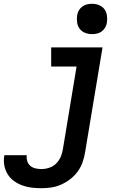

<svg xmlns="http://www.w3.org/2000/svg" viewBox="-88 -770 708 1013"><path d="M131 223Q105 223 79 220Q53 217 29 208Q5 199 -15 184.5Q-35 170 -48 148.5Q-61 127 -65.5 101.5Q-70 76 -65 50Q-65 50 -65 49.5Q-65 49 -65 49H53Q53 49 53 49Q53 49 53 49Q51 65 56 80.5Q61 96 72.5 105.5Q84 115 99.5 118.5Q115 122 131 122Q151 122 172 115Q193 108 208.5 92.5Q224 77 232.5 57Q241 37 244 16L316 -419H182V-520H453L361 33Q357 59 348 85Q339 111 322.5 134Q306 157 283.5 174.5Q261 192 235.5 203.5Q210 215 183.5 219Q157 223 131 223ZM398 -590Q378 -590 360.5 -597Q343 -604 332.5 -618Q322 -632 319 -651Q316 -670 319 -689Q321 -703 328 -715Q335 -727 346.5 -735.5Q358 -744 371 -747Q384 -750 398 -750Q417 -750 434.5 -743Q452 -736 462.5 -722Q473 -708 476 -689Q479 -670 476 -651Q474 -637 467 -625Q460 -613 449 -604.5Q438 -596 424.5 -593Q411 -590 398 -590Z"/></svg>

Font: Zed Sans Extended
Style: Bold Italic
Weight: 700
Width: 7
Italic angle: -9°
Designer: Belleve Invis
Foundry: Belleve Invis
Version: Version 1.0.0; ttfautohint (v1.8.4)